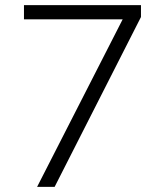

<svg xmlns="http://www.w3.org/2000/svg" viewBox="-20 -725 640 745"><path d="M124 0 456 -650H73V-705H527V-659L192 0Z"/></svg>

Font: Nunito Sans Light
Style: Regular
Weight: 300
Designer: Vernon Adams
Foundry: Vernon Adams
Version: Version 3.101; ttfautohint (v1.8.4.7-5d5b);gftools[0.9.27]